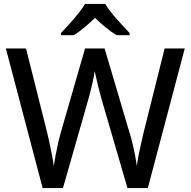

<svg xmlns="http://www.w3.org/2000/svg" viewBox="-20 -962 976 982"><path d="M925 -714 736 0H632L500 -453Q494 -473 488.5 -495Q483 -517 478 -538Q473 -559 469.5 -575Q466 -591 464 -598Q463 -591 460.5 -575Q458 -559 453 -538Q448 -517 442.5 -494.5Q437 -472 431 -451L302 0H198L10 -714H113L221 -285Q228 -255 234.5 -225Q241 -195 246.5 -166Q252 -137 255 -113Q259 -138 264.5 -168.5Q270 -199 277 -229.5Q284 -260 292 -288L415 -714H515L642 -285Q651 -257 658.5 -225.5Q666 -194 671.5 -165Q677 -136 680 -113Q683 -138 688.5 -166.5Q694 -195 701 -225.5Q708 -256 715 -286L822 -714ZM518 -942Q531 -920 553.5 -892.5Q576 -865 600.5 -838.5Q625 -812 643 -793V-782H576Q550 -798 521.5 -821Q493 -844 466 -871Q439 -844 411.5 -821.5Q384 -799 358 -782H292V-793Q311 -813 334.5 -839Q358 -865 380 -892.5Q402 -920 415 -942Z"/></svg>

Font: Noto Sans Sundanese Medium
Style: Regular
Weight: 500
Version: Version 2.003